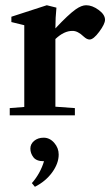

<svg xmlns="http://www.w3.org/2000/svg" viewBox="-20 -445 431 741"><path d="M17.6 0V-27.8L73.7 -32.2V-347.7L23.9 -359.9V-380.4L160.6 -424.8L197.8 -415.5Q193.8 -377.4 193.8 -335.4Q244.1 -389.2 272.5 -409.2Q294.9 -424.8 312.5 -424.8Q335.9 -424.8 360.6 -406.7Q385.3 -388.7 385.3 -368.7Q385.3 -352.5 363 -322.5Q340.8 -292.5 325.7 -292.5Q315.4 -292.5 303.2 -303.7Q279.8 -326.2 259.8 -325.7Q227.5 -326.2 193.8 -294.4V-33.2L269 -27.8V0ZM114.7 275.9 103 261.7Q135.3 225.1 149.9 177.2H148.4Q120.6 177.2 108.9 161.9Q97.2 146.5 97.2 128.4Q97.2 110.8 111.8 98.6Q126.5 86.4 148.4 86.4Q171.9 86.4 189.2 106.2Q206.5 126 206.5 151.4Q206.5 185.5 181.4 220.2Q156.2 254.9 114.7 275.9Z"/></svg>

Font: Elstob 18pt
Style: Bold
Weight: 700
Designer: Peter S. Baker
Version: Version 1.015